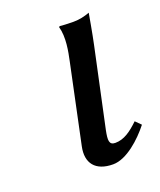

<svg xmlns="http://www.w3.org/2000/svg" viewBox="-94 -501 478 574"><g transform="rotate(-20 145.0 -213.5)"><path d="M152 -322 99 -71C88 -20 113 12 169 12C212 12 261 -33 290 -70L273 -87C248 -63 225 -46 197 -46C177 -46 177 -61 183 -91L237 -343C244 -375 255 -439 255 -439C239 -433 222 -429 203 -429C191 -429 165 -430 160 -431L157 -429C167 -394 158 -350 152 -322Z"/></g></svg>

Font: Libertinus Sans
Style: Italic
Weight: 400
Italic angle: -12°
Designer: Philipp H. Poll, Khaled Hosny
Foundry: Caleb Maclennan
Version: Version 7.050;RELEASE